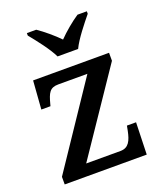

<svg xmlns="http://www.w3.org/2000/svg" viewBox="-141 -857 799 948"><g transform="rotate(-20 258.5 -383.0)"><path d="M217 -606H325C346 -651 398 -715 429 -753V-766H380C345 -743 301 -706 271 -675C241 -706 197 -743 163 -766H114V-753C145 -715 196 -651 217 -606ZM34 0H465L470 -168H422L417 -142C407 -94 393 -61 349 -61H169L462 -494V-536H63L52 -387H100L103 -398C117 -451 128 -475 173 -475H326L34 -40Z"/></g></svg>

Font: Noto Serif Oriya Medium
Style: Regular
Weight: 500
Designer: David Williams
Foundry: Google LLC, David Williams
Version: Version 1.051